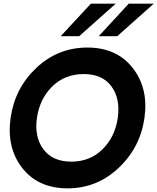

<svg xmlns="http://www.w3.org/2000/svg" viewBox="-20 -1020 861 1050"><path d="M477 -1000H613L413 -822H312ZM684 -1000H821L621 -822H520ZM350 10Q189 10 102 -101Q15 -212 38 -375Q61 -538 179 -649Q297 -760 458 -760Q618 -760 705.5 -648.5Q793 -537 770 -375Q747 -213 628.5 -101.5Q510 10 350 10ZM624 -375Q639 -480 589.5 -547.5Q540 -615 438 -615Q335 -615 266 -547.5Q197 -480 182 -375Q167 -271 217.5 -203.5Q268 -136 370 -136Q472 -136 540.5 -203.5Q609 -271 624 -375Z"/></svg>

Font: Oakes Grotesk Bold
Style: Italic
Weight: 700
Italic angle: -8°
Designer: Samuel Oakes
Foundry: Samuel Oakes
Version: Version 1.000;PS 001.000;hotconv 1.0.88;makeotf.lib2.5.64775